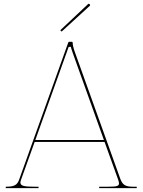

<svg xmlns="http://www.w3.org/2000/svg" viewBox="-20 -977 740 997"><path d="M293 -820 300 -813 446.5 -947C449.5 -950 447 -954 445.5 -955.5C444 -957 440 -958.5 437 -955.5ZM163.5 -250 336.5 -733.5H348C348.5 -731 349.5 -725 358.5 -700L519.5 -250ZM10 0H180V-7.5H159.5C108 -7.5 86 -11 86 -29C86 -32.5 87 -36.5 88.5 -41.5L160 -240H523L592.5 -47C596 -37.5 598 -30 598 -24.5C598 -11 585.5 -7.5 545 -7.5H495V0H690V-7.5H670C630.5 -7.5 616 -17.5 604.5 -49L370 -703C360 -730.5 357.5 -745 357.5 -755C357.5 -757 356 -760 352.5 -760H339C337.5 -760 335.5 -759 334.5 -756.5L79.5 -44.5C70 -17.5 55.5 -7.5 12.5 -7.5H10Z"/></svg>

Font: Znikomit
Style: Regular
Weight: 100
Designer: gluk
Foundry: gluk
Version: Version 0.55